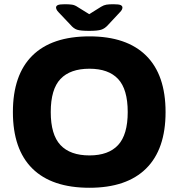

<svg xmlns="http://www.w3.org/2000/svg" viewBox="-20 -880 844 908"><path d="M403 8Q225 8 133 -83Q41 -174 41 -350Q41 -526 133 -617Q225 -708 403 -708Q579 -708 671 -617Q763 -526 763 -350Q763 -174 671 -83Q579 8 403 8ZM403 -145Q493 -145 538.5 -194Q584 -243 584 -350Q584 -458 538.5 -506.5Q493 -555 403 -555Q312 -555 266 -506.5Q220 -458 220 -350Q220 -243 266 -194Q312 -145 403 -145ZM516 -860Q542 -860 550.5 -856Q559 -852 559 -844Q559 -840 556.5 -834.5Q554 -829 546 -821L491 -762Q476 -745 458.5 -739.5Q441 -734 402 -734Q361 -734 344.5 -739.5Q328 -745 313 -763L258 -821Q250 -829 247.5 -835Q245 -841 245 -844Q245 -852 253.5 -856Q262 -860 287 -860Q307 -860 320.5 -858Q334 -856 347 -847L402 -813L458 -848Q471 -856 483.5 -858Q496 -860 516 -860Z"/></svg>

Font: Asap Semi Expanded ExtraBold
Style: Regular
Weight: 800
Width: 6
Designer: Pablo Cosgaya
Foundry: Omnibus-Type
Version: Version 3.001; ttfautohint (v1.8.4.7-5d5b)